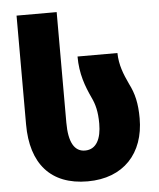

<svg xmlns="http://www.w3.org/2000/svg" viewBox="-54 -807 713 863"><g transform="rotate(-5 302.5 -375.0)"><path d="M307 10C469 10 564 -94 564 -252C564 -320 553 -365 530 -410C508 -457 491 -499 490 -553H310C310 -474 332 -417 357 -363C372 -332 381 -298 381 -244C381 -177 359 -129 307 -129C259 -129 234 -173 234 -261V-760H53V-269C53 -92 140 10 307 10Z"/></g></svg>

Font: Noto Sans Georgian SemiCondensed Black
Style: Regular
Weight: 900
Width: 4
Designer: Monotype Design Team, Akaki Razmadze
Foundry: Google LLC
Version: Version 2.005